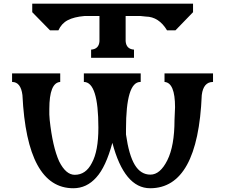

<svg xmlns="http://www.w3.org/2000/svg" viewBox="-20 -1005 1211 1032"><path d="M918 -360.4 920.9 -428.7Q920.9 -560.5 864.3 -564.5V-610.4H1125V-564.5Q1073.2 -564.5 1064.5 -494.1Q1043.9 6.8 787.1 6.8Q648.4 6.8 584 -237.3Q548.8 -107.4 498 -51.8Q446.3 6.8 374 6.8Q125 6.8 100.6 -494.1Q91.8 -564.5 44.9 -564.5V-610.4H303.7V-564.5Q245.1 -560.5 245.1 -418.9V-389.6Q245.1 -381.8 247.1 -360.4Q262.7 -215.8 297.9 -137.7Q334 -65.4 381.8 -65.4Q441.4 -65.4 473.6 -128.9Q508.8 -192.4 508.8 -318.4Q508.8 -564.5 430.7 -564.5V-610.4H736.3V-564.5H734.4Q657.2 -564.5 657.2 -310.5V-282.2Q672.9 -170.9 704.6 -118.7Q736.3 -66.4 788.6 -66.4Q840.8 -66.4 879.4 -143.6Q918 -220.7 918 -360.4ZM433.6 -918.9Q377.9 -914.1 344.2 -896.5Q310.5 -878.9 293.9 -841.8H249L153.3 -939.5V-985.4H1017.6V-939.5L922.9 -841.8H877.9Q834 -915 763.7 -916Q749 -917 735.4 -918.9H655.3V-784.2Q658.2 -741.2 700.2 -738.3V-694.3H469.7V-738.3Q511.7 -741.2 514.6 -783.2V-918.9Z"/></svg>

Font: Menaion Unicode
Style: Regular
Weight: 400
Designer: Aleksandr Andreev
Foundry: Ponomar Technologies, Inc.
Version: 2.0